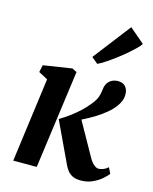

<svg xmlns="http://www.w3.org/2000/svg" viewBox="-128 -952 833 1046"><g transform="rotate(15 288.0 -429.0)"><path d="M47 0 110.5 -475.5 59 -503 67.5 -543.5 229 -568.5 255 -555 179.5 0ZM429 9.5Q399.5 9.5 381.5 -0.2Q363.5 -10 353.8 -23.2Q344 -36.5 338.5 -47.5L227.5 -283Q257.5 -301 284 -320.5Q310.5 -340 333.8 -361.5Q357 -383 377 -407.5Q401.5 -437 408.5 -458.2Q415.5 -479.5 417 -499Q419.5 -524 430.2 -538.8Q441 -553.5 456 -560Q471 -566.5 485 -566.5Q515.5 -566.5 529.5 -549.8Q543.5 -533 544 -510Q545 -487 537.2 -468.8Q529.5 -450.5 518.5 -436Q501 -412.5 475.2 -391.2Q449.5 -370 420.8 -352.2Q392 -334.5 364.8 -320.5Q337.5 -306.5 316.5 -297.5L331 -342L454 -122.5Q466 -101.5 480.2 -89.5Q494.5 -77.5 507 -77.5Q516.5 -77.5 531.2 -82.5Q546 -87.5 560 -100L576 -67Q567.5 -55 547 -36.8Q526.5 -18.5 496.2 -4.5Q466 9.5 429 9.5ZM317 -657 480 -868.5 564.5 -796.5Q559 -786.5 541.2 -769Q523.5 -751.5 498.8 -730.2Q474 -709 446.8 -688.5Q419.5 -668 394.8 -651.8Q370 -635.5 352.5 -627.5Z"/></g></svg>

Font: Merriweather
Style: Bold Italic
Weight: 700
Italic angle: -7.8°
Version: Version 2.101